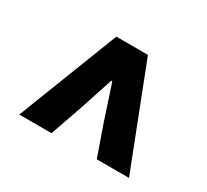

<svg xmlns="http://www.w3.org/2000/svg" viewBox="-100 -915 810 753"><g transform="rotate(30 304.5 -538.5)"><path d="M56 -311H202L251 -451L302 -606H307L358 -451L407 -311H553L376 -766H233Z"/></g></svg>

Font: Noto Sans CJK Black
Style: Bold
Weight: 900
Designer: Ryoko NISHIZUKA (kana & ideographs); Paul D. Hunt (Latin, Greek & Cyrillic); Wenlong ZHANG (bopomofo); Sandoll Communica
Foundry: Adobe Systems Incorporated
Version: Version 1.000;PS 1;hotconv 1.0.78;makeotf.lib2.5.61930